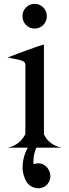

<svg xmlns="http://www.w3.org/2000/svg" viewBox="-20 -770 361 1001"><path d="M115.7 -639.9Q97.2 -658.7 97.2 -685.5Q97.2 -712.4 115.7 -731.2Q134.3 -750 160.6 -750Q187 -750 205.6 -731.2Q224.1 -712.4 224.1 -685.5Q224.1 -658.7 205.6 -639.9Q187 -621.1 160.6 -621.1Q134.3 -621.1 115.7 -639.9ZM19.5 -469.7Q54.2 -484.9 168.9 -525.4Q187 -531.7 209 -538.1V-72.3L210 -67.9Q236.3 -13.7 301.8 0H169.9Q164.6 11.2 160.6 24.9Q154.3 46.9 154.3 66.9V73.2L154.8 85.9Q168 81.5 179.7 81.5Q195.8 81.5 209 89.4Q232.4 103.5 240.2 130.9Q242.7 139.6 242.7 148.4Q242.7 164.6 234.4 179.7Q221.7 203.1 195.8 209.5Q188 211.4 179.7 211.4Q164.6 211.4 147.9 204.1Q122.6 192.9 110.4 162.6Q106 151.9 103 141.6Q97.7 123 97.7 106.9Q97.7 81.1 101.6 63Q109.9 24.9 125 0H19.5Q80.1 -11.7 111.3 -68.4L112.3 -72.3V-429.7Q112.3 -441.9 106 -446.8Q95.7 -455.1 73.2 -459.5Q25.4 -469.7 19.5 -469.7Z"/></svg>

Font: Modern Antiqua
Style: Regular
Weight: 500
Version: Version 1.0